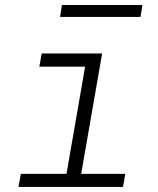

<svg xmlns="http://www.w3.org/2000/svg" viewBox="-20 -740 627 760"><path d="M145 -528.3H384.3L301.3 -51.8H476.1L466.8 0H53.2L62.5 -51.8H243.2L316.9 -476.1H135.7ZM536.1 -672.9H217.8L225.1 -720.2H543.9Z"/></svg>

Font: Roboto Mono Light
Style: Italic
Weight: 300
Designer: Google
Version: Version 2.000985; 2015; ttfautohint (v1.3)